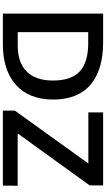

<svg xmlns="http://www.w3.org/2000/svg" viewBox="287 -1042 755 1370"><g transform="rotate(90 665.0 -357.5)"><path d="M769.5 0V-85L1147 -609.9H782.7V-715.3H1303.2V-619.1L932.6 -105.5H1305.7L1305.2 0ZM210 -106H304.7Q427.2 -106 491.2 -170.2Q555.2 -234.4 555.2 -357.4Q555.2 -489.3 489.3 -549.1Q423.3 -608.9 290.5 -608.9H210ZM77.6 0V-715.3H284.7Q378.4 -715.3 452.6 -693.8Q526.9 -672.4 580.3 -629.2Q633.8 -585.9 662.4 -517.8Q690.9 -449.7 690.9 -360.4Q690.9 -187 586.4 -93.5Q481.9 0 296.9 0Z"/></g></svg>

Font: Oxygen
Style: Bold
Weight: 700
Designer: vernon adams
Foundry: Vernon Adams
Version: Version 0.2.3 webfont; ttfautohint (v0.93.3-1d66) -l 8 -r 50